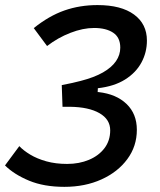

<svg xmlns="http://www.w3.org/2000/svg" viewBox="-23 -723 629 753"><path d="M229.5 9.8Q149.4 9.8 91.1 -14.4Q32.7 -38.6 -3.4 -74.2L52.7 -149.9Q68.8 -132.8 95.5 -116.7Q122.1 -100.6 158.7 -90.3Q195.3 -80.1 240.2 -80.1Q287.6 -80.1 325.9 -96.2Q364.3 -112.3 386.7 -141.8Q409.2 -171.4 409.2 -211.9Q409.2 -254.9 367.2 -279.1Q325.2 -303.2 252 -304.2Q249.5 -304.2 239.7 -304.2Q230 -304.2 222.2 -304.2L220.2 -361.8H363.8Q433.1 -354 473.4 -315.2Q513.7 -276.4 513.7 -213.9Q513.7 -149.4 476.3 -98.9Q439 -48.3 374.8 -19.3Q310.5 9.8 229.5 9.8ZM222.2 -304.2 219.2 -389.2Q240.7 -393.1 260.5 -397.7Q280.3 -402.3 293.9 -405.8Q346.7 -419.4 380.9 -439Q415 -458.5 431.9 -483.2Q448.7 -507.8 448.7 -536.1Q448.7 -576.2 420.9 -594.7Q393.1 -613.3 346.2 -613.3Q302.2 -613.3 253.2 -594.2Q204.1 -575.2 161.6 -542.5L109.4 -612.8Q168.9 -660.6 229.5 -681.9Q290 -703.1 359.4 -703.1Q452.1 -703.1 502.7 -666Q553.2 -628.9 553.2 -564Q553.2 -517.6 531.7 -477.8Q510.3 -438 467.5 -411.1Q424.8 -384.3 360.8 -377L358.4 -331.1Z"/></svg>

Font: Cascadia Code
Style: Italic
Weight: 400
Italic angle: -10°
Designer: Aaron Bell
Foundry: Saja Typeworks
Version: Version 2407.024